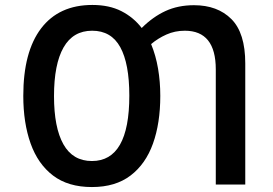

<svg xmlns="http://www.w3.org/2000/svg" viewBox="-20 -745 1100 775"><path d="M351 10Q255 10 194 -36.5Q133 -83 103.5 -166Q74 -249 74 -358Q74 -536 146 -630.5Q218 -725 353 -725Q421 -725 470 -700Q519 -675 552 -632Q597 -677 648 -700.5Q699 -724 763 -724Q858 -724 914 -668Q970 -612 970 -489V0H851V-465Q851 -621 726 -621Q686 -621 651.5 -605.5Q617 -590 590 -567Q609 -521 618 -468Q627 -415 627 -358Q627 -248 597.5 -165.5Q568 -83 507 -36.5Q446 10 351 10ZM351 -95Q502 -95 502 -359Q502 -488 465.5 -554.5Q429 -621 352 -621Q275 -621 236.5 -553.5Q198 -486 198 -357Q198 -230 236 -162.5Q274 -95 351 -95Z"/></svg>

Font: Noto Sans Mono Condensed SemiBold
Style: Regular
Weight: 600
Width: 3
Designer: Monotype Design Team
Foundry: Monotype Imaging Inc.
Version: Version 2.014